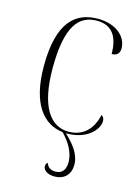

<svg xmlns="http://www.w3.org/2000/svg" viewBox="-116 -609 653 893"><g transform="rotate(15 210.5 -162.5)"><path d="M242 10C339 10 388 -50 388 -88C388 -101 384 -110 374 -115C360 -50 321 -1 246 0C159 0 98 -79 98 -267C98 -473 156 -533 241 -533C317 -533 346 -480 346 -401C369 -401 384 -412 384 -438C384 -494 331 -543 243 -543C135 -543 56 -477 56 -266C56 -83 126 -2 220 9C258 48 283 93 283 137C283 172 268 195 234 195C214 195 196 186 191 165C183 169 181 177 181 182C181 203 203 218 236 218C284 218 312 188 312 142C312 88 273 45 236 10C238 10 240 10 242 10Z"/></g></svg>

Font: Noto Serif Display SemiCondensed ExtraLight
Style: Regular
Weight: 200
Width: 4
Designer: Monotype Design Team
Foundry: Monotype Imaging Inc.
Version: Version 2.009